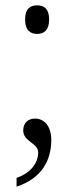

<svg xmlns="http://www.w3.org/2000/svg" viewBox="-20 -545 278 719"><path d="M119 -418C144 -418 164 -431 164 -472C164 -513 144 -525 119 -525C94 -525 74 -513 74 -472C74 -431 94 -418 119 -418ZM42 121V154C137 123 172 54 172 -20C172 -75 144 -101 111 -101C85 -101 67 -84 67 -57C67 -13 123 -11 123 26C123 61 99 102 42 121Z"/></svg>

Font: Noto Serif Myanmar SemiCondensed Light
Style: Regular
Weight: 300
Width: 4
Designer: Ben Mitchell and the Monotype Design Team
Foundry: Monotype Imaging Inc.
Version: Version 2.106